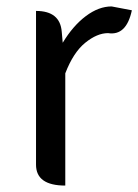

<svg xmlns="http://www.w3.org/2000/svg" viewBox="-20 -577 430 597"><path d="M183 0Q92 0 92 -65V-543Q167 -543 172 -478L175 -444Q207 -497 247 -527Q287 -557 327 -557L390 -545Q373 -465 316 -474Q282 -474 245 -444Q208 -414 183 -349V0Z"/></svg>

Font: Swei Toothpaste CJK TC
Style: Regular
Weight: 400
Version: Version 1.0